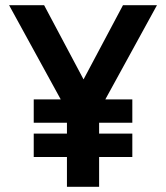

<svg xmlns="http://www.w3.org/2000/svg" viewBox="-20 -720 640 740"><path d="M238 0H362V-115H490V-205H362V-247H490V-337H386L585 -700H454L302 -414L150 -700H15L214 -337H110V-247H238V-205H110V-115H238Z"/></svg>

Font: CommitMono
Style: Bold
Weight: 700
Monospace: yes
Designer: Eigil Nikolajsen
Foundry: Eigil Nikolajsen
Version: Version 1.143